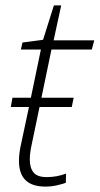

<svg xmlns="http://www.w3.org/2000/svg" viewBox="-20 -679 368 709"><path d="M147 10Q50 10 50 -85Q50 -99 52 -115Q54 -131 58 -148L87 -284H20L26 -318H94L131 -496H57L63 -522L139 -532L179 -659H206L178 -530H328L319 -496H170L133 -318H252L245 -284H126L98 -150Q90 -115 90 -90Q90 -59 104 -42Q118 -25 152 -25Q173 -25 190.5 -28.5Q208 -32 224 -38L223 -4Q209 1 189.5 5.5Q170 10 147 10Z"/></svg>

Font: Noto Sans Disp ExtLt
Style: Italic
Weight: 200
Italic angle: -12°
Designer: Monotype Design Team
Foundry: Monotype Imaging Inc.
Version: Version 2.000;GOOG;noto-source:20170915:90ef993387c0